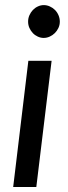

<svg xmlns="http://www.w3.org/2000/svg" viewBox="-20 -752 272 772"><path d="M187.5 -507.5 126 0H33L94 -507.5ZM220.5 -665Q220.5 -651.5 215 -639.8Q209.5 -628 200.5 -619Q191.5 -610 179.8 -604.8Q168 -599.5 155.5 -599.5Q143.5 -599.5 132 -604.8Q120.5 -610 112 -619Q103.5 -628 98.2 -639.8Q93 -651.5 93 -665Q93 -678.5 98.2 -690.5Q103.5 -702.5 112.2 -711.8Q121 -721 132.5 -726.2Q144 -731.5 156 -731.5Q168.5 -731.5 180.2 -726.2Q192 -721 201 -712Q210 -703 215.2 -690.8Q220.5 -678.5 220.5 -665Z"/></svg>

Font: Lato Medium
Style: Italic
Weight: 500
Italic angle: -7°
Designer: Lukasz Dziedzic
Foundry: tyPoland Lukasz Dziedzic
Version: Version 2.006; 2014-01-15